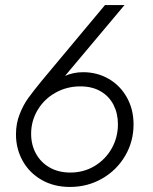

<svg xmlns="http://www.w3.org/2000/svg" viewBox="-20 -740 611 768"><path d="M43.9 -202.6Q43.9 -246.1 58.6 -283.2Q73.2 -320.3 92.8 -347.4Q112.3 -374.5 147.9 -418L399.9 -719.7H478L240.2 -436.5Q273.9 -451.2 312.5 -451.2Q368.7 -451.2 414.8 -424.6Q460.9 -397.9 487.5 -350.3Q514.2 -302.7 514.2 -242.2Q514.2 -173.8 480.5 -116.5Q446.8 -59.1 388.4 -25.6Q330.1 7.8 259.8 7.8Q195.8 7.8 146.7 -20.3Q97.7 -48.3 70.8 -96.4Q43.9 -144.5 43.9 -202.6ZM451.7 -243.2Q451.7 -286.1 434.1 -320.6Q416.5 -355 382.6 -374.8Q348.6 -394.5 301.3 -394.5Q247.1 -394.5 201.9 -369.1Q156.7 -343.8 130.6 -300Q104.5 -256.3 104.5 -204.6Q104.5 -160.6 124 -125.2Q143.6 -89.8 179 -69.8Q214.4 -49.8 261.2 -49.8Q314.9 -49.8 358.4 -75.9Q401.9 -102.1 426.8 -146.2Q451.7 -190.4 451.7 -243.2Z"/></svg>

Font: Reddit Sans Chocolate Light
Style: Italic
Weight: 300
Italic angle: -11.25°
Designer: Stephen Hutchings
Version: Version 1.013